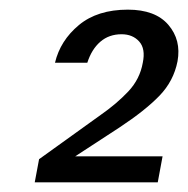

<svg xmlns="http://www.w3.org/2000/svg" viewBox="-20 -730 390 398"><path d="M52 -352 61 -400 189 -492Q222 -515 246 -540.5Q270 -566 276 -600Q282 -629 268.5 -644Q255 -659 232 -659Q206 -659 188 -643.5Q170 -628 161 -600H94Q105 -646 143.5 -678Q182 -710 245 -710Q302 -710 329 -678.5Q356 -647 348 -603Q340 -562 310.5 -531.5Q281 -501 228 -466L136 -406H317L307 -352Z"/></svg>

Font: DM Sans Italic
Style: Regular
Weight: 400
Italic angle: -10°
Designer: Colophon Foundry, Jonny Pinhorn
Foundry: Colophon Foundry
Version: Version 4.004; ttfautohint (v1.8.4.7-5d5b)